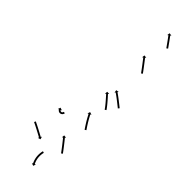

<svg xmlns="http://www.w3.org/2000/svg" viewBox="117 -1313 2091 2091"><g transform="rotate(-45 1162.0 -267.5)"><path d="M321.1 -231.5C321.6 -231.3 322 -231.2 322.5 -231L328.5 -250.1C328 -250.3 327.4 -250.4 326.9 -250.6C326.9 -250.6 326.9 -250.6 326.8 -250.6C326.8 -250.6 326.8 -250.6 326.8 -250.6C325 -251.1 323.3 -251.6 321.5 -252.1C321.5 -252.1 321.5 -252.1 321.4 -252.1C321.4 -252.1 321.4 -252.1 321.4 -252.1C318.6 -252.8 315.8 -253.4 313 -254C313 -254 313 -254 313 -254C312.9 -254 312.9 -254 312.9 -254C309.3 -254.7 305.6 -255.3 301.9 -255.9C301.9 -255.9 301.9 -255.9 301.9 -255.9C301.8 -255.9 301.8 -255.9 301.8 -255.9C297.4 -256.5 293.1 -257 288.7 -257.4C288.7 -257.4 288.7 -257.4 288.6 -257.4C288.6 -257.4 288.5 -257.4 288.5 -257.4C283.6 -257.8 278.7 -258.1 273.9 -258.3C273.9 -258.3 273.8 -258.3 273.7 -258.3C273.7 -258.3 273.6 -258.3 273.6 -258.3C268.4 -258.4 263.2 -258.4 257.9 -258.2C257.9 -258.2 257.9 -258.2 257.8 -258.2C257.8 -258.2 257.7 -258.2 257.7 -258.2C252.3 -258 246.9 -257.6 241.5 -257.1C241.5 -257.1 241.5 -257.1 241.4 -257.1C241.4 -257.1 241.3 -257.1 241.3 -257.1C235.9 -256.4 230.6 -255.7 225.3 -254.8C225.3 -254.8 225.2 -254.8 225.1 -254.8C225.1 -254.8 225 -254.8 225 -254.8C219.9 -253.9 214.8 -252.8 209.7 -251.6C209.7 -251.6 209.6 -251.6 209.6 -251.6C209.5 -251.6 209.5 -251.6 209.5 -251.6C204.7 -250.4 200 -249.1 195.3 -247.7C195.3 -247.7 195.3 -247.7 195.2 -247.7C195.2 -247.6 195.1 -247.6 195.1 -247.6C190.9 -246.3 186.8 -244.9 182.7 -243.4C182.7 -243.4 182.6 -243.4 182.6 -243.4C182.5 -243.3 182.5 -243.3 182.5 -243.3C179 -242 175.6 -240.6 172.2 -239.2C172.2 -239.2 172.1 -239.2 172.1 -239.2C172.1 -239.2 172 -239.2 172 -239.2C169.4 -238 166.8 -236.9 164.2 -235.7C164.2 -235.7 164.2 -235.7 164.2 -235.6C164.1 -235.6 164.1 -235.6 164.1 -235.6C162.5 -234.8 160.8 -234 159.2 -233.2C159.2 -233.2 159.1 -233.2 159.1 -233.2C159.1 -233.2 159.1 -233.2 159.1 -233.2C158.5 -232.9 158 -232.6 157.4 -232.3L151.4 -244.1L141.2 -213L172.3 -202.7L166.4 -214.5C167 -214.8 167.5 -215 168.1 -215.3C168.1 -215.3 168.1 -215.3 168 -215.3C168 -215.3 168 -215.3 168 -215.3C169.6 -216.1 171.1 -216.8 172.7 -217.6C172.7 -217.6 172.7 -217.5 172.7 -217.5C172.6 -217.5 172.6 -217.5 172.6 -217.5C175.1 -218.6 177.5 -219.7 180 -220.8C180 -220.8 180 -220.8 179.9 -220.8C179.9 -220.8 179.9 -220.8 179.9 -220.8C183.1 -222.1 186.4 -223.4 189.6 -224.6C189.6 -224.6 189.6 -224.6 189.5 -224.6C189.5 -224.6 189.5 -224.6 189.5 -224.6C193.3 -226 197.3 -227.3 201.2 -228.6C201.2 -228.6 201.2 -228.6 201.1 -228.5C201.1 -228.5 201 -228.5 201 -228.5C205.4 -229.8 209.9 -231.1 214.4 -232.2C214.4 -232.2 214.3 -232.2 214.3 -232.2C214.2 -232.2 214.2 -232.1 214.2 -232.1C219 -233.2 223.8 -234.2 228.7 -235.1C228.7 -235.1 228.6 -235.1 228.5 -235.1C228.5 -235.1 228.4 -235.1 228.4 -235.1C233.5 -235.9 238.5 -236.6 243.6 -237.2C243.6 -237.2 243.5 -237.2 243.5 -237.2C243.4 -237.2 243.4 -237.2 243.4 -237.2C248.5 -237.6 253.6 -238 258.7 -238.2C258.7 -238.2 258.6 -238.2 258.6 -238.2C258.5 -238.2 258.4 -238.2 258.4 -238.2C263.4 -238.4 268.3 -238.4 273.3 -238.3C273.3 -238.3 273.2 -238.3 273.2 -238.3C273.1 -238.3 273.1 -238.3 273.1 -238.3C277.7 -238.1 282.3 -237.9 286.9 -237.5C286.9 -237.5 286.9 -237.5 286.8 -237.5C286.8 -237.5 286.7 -237.5 286.7 -237.5C290.9 -237.1 295 -236.6 299.1 -236.1C299.1 -236.1 299 -236.1 299 -236.1C298.9 -236.1 298.9 -236.1 298.9 -236.1C302.3 -235.6 305.7 -235 309.1 -234.3C309.1 -234.3 309.1 -234.3 309.1 -234.4C309 -234.4 309 -234.4 309 -234.4C311.5 -233.8 314.1 -233.3 316.7 -232.7C316.7 -232.7 316.6 -232.7 316.6 -232.7C316.6 -232.7 316.5 -232.7 316.5 -232.7C318.1 -232.3 319.7 -231.9 321.2 -231.4C321.2 -231.4 321.2 -231.4 321.2 -231.4C321.1 -231.5 321.1 -231.5 321.1 -231.5ZM502.3 -533.5C502.6 -534.1 502.9 -534.7 503.1 -535.4L484.9 -543.6C484.6 -543 484.4 -542.4 484.1 -541.8L484.1 -541.8L484.1 -541.8C483.3 -540.1 482.5 -538.4 481.7 -536.7L481.7 -536.7L481.7 -536.7C480.5 -534 479.3 -531.4 478 -528.7L478 -528.8L478 -528.8C476.4 -525.4 474.7 -522 473.1 -518.6L473.1 -518.6L473.1 -518.6C471.1 -514.6 469.1 -510.6 467.1 -506.5L467.1 -506.6L467.1 -506.6C464.9 -502.1 462.6 -497.7 460.3 -493.2L460.3 -493.2L460.3 -493.2C457.9 -488.5 455.5 -483.7 453 -479L453 -479L453 -479C450.5 -474.1 447.9 -469.2 445.4 -464.4L445.4 -464.4L445.4 -464.4C442.8 -459.5 440.2 -454.6 437.7 -449.8L437.7 -449.8L437.7 -449.8C435.2 -445 432.7 -440.3 430.2 -435.6C427.8 -431.2 425.5 -426.8 423.1 -422.4C421 -418.5 418.9 -414.6 416.8 -410.6C415 -407.3 413.2 -404 411.4 -400.7C410 -398.1 408.6 -395.6 407.3 -393C406.4 -391.3 405.5 -389.7 404.6 -388.1C404.3 -387.5 404 -386.9 403.6 -386.3L392.1 -392.6L401.4 -361.2L432.8 -370.5L421.2 -376.8C421.5 -377.4 421.9 -378 422.2 -378.5C423.1 -380.2 424 -381.8 424.9 -383.5C426.2 -386 427.6 -388.6 429 -391.2C430.8 -394.5 432.6 -397.8 434.4 -401.2C436.5 -405.1 438.6 -409.1 440.7 -413C443.1 -417.4 445.5 -421.8 447.8 -426.2C450.3 -430.9 452.8 -435.7 455.3 -440.4L455.3 -440.4L455.3 -440.4C457.9 -445.3 460.5 -450.2 463.1 -455.1L463.1 -455.1L463.1 -455.1C465.6 -460 468.2 -464.9 470.8 -469.8L470.8 -469.8L470.8 -469.8C473.2 -474.6 475.7 -479.3 478.1 -484.1L478.1 -484.1L478.1 -484.1C480.4 -488.6 482.7 -493.1 485 -497.6L485 -497.6L485 -497.6C487 -501.6 489 -505.7 491 -509.7L491 -509.8L491 -509.8C492.7 -513.2 494.4 -516.7 496 -520.1L496 -520.1L496.1 -520.1C497.3 -522.8 498.6 -525.5 499.9 -528.2L499.9 -528.2L499.9 -528.2C500.7 -530 501.5 -531.7 502.3 -533.5L502.3 -533.5Z M452.6 -95.4C452.1 -95 451.6 -94.6 451.1 -94.3L462.4 -77.8C463 -78.2 463.5 -78.6 464 -78.9L464.1 -79L464.1 -79C465.6 -80 467.1 -81.1 468.6 -82.2L468.6 -82.2L468.7 -82.2C471 -83.9 473.3 -85.6 475.7 -87.3L475.7 -87.3L475.7 -87.3C478.7 -89.5 481.8 -91.8 484.8 -94L484.8 -94L484.8 -94C488.4 -96.7 492 -99.4 495.5 -102L495.5 -102L495.5 -102.1C499.5 -105.1 503.5 -108.1 507.4 -111.1L507.4 -111.1L507.4 -111.1C511.7 -114.3 515.9 -117.6 520.1 -120.8L520.1 -120.8L520.1 -120.8C524.5 -124.2 528.8 -127.5 533.1 -130.9L533.1 -130.9L533.2 -130.9C537.5 -134.3 541.8 -137.7 546.1 -141.1L546.1 -141.1L546.2 -141.1C550.3 -144.4 554.5 -147.7 558.7 -151L558.7 -151L558.7 -151C562.6 -154.1 566.5 -157.2 570.4 -160.3L570.4 -160.3L570.4 -160.3C573.9 -163.1 577.4 -165.9 580.9 -168.7L580.9 -168.7L580.9 -168.7C583.8 -171 586.7 -173.4 589.7 -175.8C591.9 -177.6 594.2 -179.4 596.5 -181.3C597.9 -182.4 599.4 -183.6 600.8 -184.8C601.3 -185.2 601.8 -185.6 602.3 -186.1L610.7 -175.8L614 -208.5L581.4 -211.8L589.7 -201.6C589.2 -201.1 588.7 -200.7 588.2 -200.3C586.7 -199.1 585.3 -198 583.8 -196.8C581.6 -195 579.3 -193.1 577.1 -191.3C574.2 -189 571.3 -186.6 568.3 -184.2L568.3 -184.3L568.3 -184.3C564.9 -181.5 561.4 -178.7 557.9 -175.9L557.9 -175.9L557.9 -175.9C554.1 -172.8 550.2 -169.7 546.3 -166.7L546.3 -166.7L546.3 -166.7C542.1 -163.4 538 -160.1 533.8 -156.8L533.8 -156.8L533.8 -156.8C529.5 -153.4 525.2 -150.1 520.9 -146.7L520.9 -146.7L520.9 -146.7C516.5 -143.3 512.2 -140 507.9 -136.6L507.9 -136.7L507.9 -136.7C503.7 -133.4 499.5 -130.2 495.3 -127L495.3 -127L495.3 -127C491.4 -124 487.4 -121 483.5 -118L483.5 -118L483.5 -118C479.9 -115.4 476.4 -112.7 472.9 -110.1L472.9 -110.1L472.9 -110.1C469.9 -107.9 466.9 -105.6 463.9 -103.4L463.9 -103.5L463.9 -103.5C461.6 -101.8 459.3 -100.1 457 -98.4L457 -98.5L457 -98.5C455.5 -97.4 454.1 -96.4 452.6 -95.3L452.6 -95.3ZM789.9 -375C790.3 -375 790.6 -375 790.9 -375L791.1 -395C790.8 -395 790.6 -395 790.3 -395C790.3 -395 790.4 -395 790.4 -395C790.5 -395 790.5 -395 790.5 -395C789.9 -395 789.3 -395.1 788.6 -395.1C788.6 -395.1 788.7 -395.1 788.8 -395.1C788.9 -395.1 789 -395.1 789 -395.1C788 -395.2 787 -395.4 786.1 -395.6C786.1 -395.6 786.2 -395.6 786.3 -395.6C786.4 -395.5 786.6 -395.5 786.6 -395.5C785.3 -395.9 784.1 -396.3 782.9 -396.8C782.9 -396.8 783.1 -396.7 783.2 -396.6C783.4 -396.6 783.5 -396.5 783.5 -396.5C782.1 -397.2 780.8 -397.9 779.6 -398.8C779.6 -398.8 779.7 -398.7 779.9 -398.6C780 -398.5 780.1 -398.4 780.1 -398.4C778.8 -399.4 777.6 -400.6 776.4 -401.8C776.4 -401.8 776.5 -401.6 776.7 -401.5C776.8 -401.3 776.9 -401.2 776.9 -401.2C775.8 -402.6 774.8 -404.1 773.9 -405.7C773.9 -405.7 774 -405.5 774.1 -405.3C774.2 -405.1 774.3 -404.9 774.3 -404.9C773.5 -406.6 772.8 -408.4 772.4 -410.2C772.4 -410.2 772.4 -410 772.4 -409.8C772.5 -409.6 772.5 -409.4 772.5 -409.4C772.2 -411.2 772 -413.1 772 -415C772 -415 772 -414.8 772 -414.6C772 -414.4 772 -414.2 772 -414.2C772.1 -416 772.4 -417.8 772.8 -419.5C772.8 -419.5 772.7 -419.3 772.7 -419.1C772.6 -418.9 772.6 -418.8 772.6 -418.8C773.1 -420.4 773.7 -421.9 774.5 -423.5C774.5 -423.5 774.4 -423.3 774.3 -423.1C774.2 -423 774.1 -422.8 774.1 -422.8C774.9 -424.1 775.8 -425.4 776.7 -426.6C776.7 -426.6 776.6 -426.5 776.5 -426.3C776.4 -426.2 776.3 -426.1 776.3 -426.1C777.2 -427.1 778.1 -428 779 -428.8C779 -428.8 778.9 -428.7 778.8 -428.6C778.7 -428.6 778.6 -428.5 778.6 -428.5C779.4 -429.1 780.2 -429.7 781 -430.2C781 -430.2 781 -430.2 780.9 -430.1C780.8 -430.1 780.7 -430 780.7 -430C781.3 -430.4 781.8 -430.7 782.4 -431C782.4 -431 782.4 -430.9 782.3 -430.9C782.3 -430.9 782.2 -430.9 782.2 -430.9C782.5 -431 782.7 -431.1 782.9 -431.2L788.7 -419.4L799.4 -450.3L768.5 -461.1L774.2 -449.2C773.9 -449.1 773.6 -448.9 773.3 -448.8C773.3 -448.8 773.3 -448.8 773.2 -448.7C773.2 -448.7 773.1 -448.7 773.1 -448.7C772.2 -448.2 771.3 -447.7 770.5 -447.2C770.5 -447.2 770.4 -447.1 770.3 -447.1C770.2 -447 770.1 -447 770.1 -447C768.8 -446.1 767.5 -445.2 766.3 -444.2C766.3 -444.2 766.2 -444.1 766.1 -444C766 -444 765.9 -443.9 765.9 -443.9C764.3 -442.5 762.9 -441.1 761.5 -439.5C761.5 -439.5 761.4 -439.4 761.3 -439.3C761.2 -439.2 761.1 -439.1 761.1 -439.1C759.6 -437.1 758.2 -435.1 756.9 -433C756.9 -433 756.8 -432.9 756.8 -432.7C756.7 -432.6 756.6 -432.4 756.6 -432.4C755.4 -430 754.4 -427.4 753.5 -424.8C753.5 -424.8 753.5 -424.6 753.4 -424.5C753.4 -424.3 753.3 -424.1 753.3 -424.1C752.7 -421.3 752.2 -418.4 752 -415.5C752 -415.5 752 -415.3 752 -415.1C752 -414.9 752 -414.7 752 -414.7C752 -411.8 752.3 -408.8 752.8 -405.9C752.8 -405.9 752.9 -405.7 752.9 -405.5C753 -405.3 753 -405.1 753 -405.1C753.8 -402.2 754.8 -399.3 756.1 -396.6C756.1 -396.6 756.2 -396.4 756.3 -396.2C756.4 -396.1 756.4 -395.9 756.4 -395.9C757.9 -393.3 759.5 -390.9 761.3 -388.7C761.3 -388.7 761.5 -388.5 761.6 -388.4C761.7 -388.2 761.8 -388.1 761.8 -388.1C763.7 -386.1 765.7 -384.2 767.9 -382.6C767.9 -382.6 768 -382.5 768.2 -382.4C768.3 -382.3 768.5 -382.1 768.5 -382.1C770.5 -380.8 772.6 -379.6 774.8 -378.5C774.8 -378.5 774.9 -378.4 775.1 -378.4C775.2 -378.3 775.4 -378.2 775.4 -378.2C777.3 -377.5 779.2 -376.8 781.2 -376.2C781.2 -376.2 781.3 -376.2 781.5 -376.2C781.6 -376.1 781.7 -376.1 781.7 -376.1C783.2 -375.8 784.8 -375.5 786.4 -375.3C786.4 -375.3 786.5 -375.3 786.5 -375.3C786.6 -375.2 786.7 -375.2 786.7 -375.2C787.7 -375.1 788.7 -375.1 789.7 -375C789.7 -375 789.8 -375 789.8 -375C789.9 -375 789.9 -375 789.9 -375Z M815.6 -95.4C815.1 -95 814.5 -94.6 814 -94.2L825.4 -77.8C826 -78.2 826.5 -78.6 827.1 -79C828.6 -80 830.1 -81.1 831.7 -82.2L831.7 -82.2L831.7 -82.2C834.1 -83.8 836.5 -85.5 838.9 -87.1L838.9 -87.1L838.9 -87.1C842 -89.2 845.1 -91.3 848.3 -93.5L848.3 -93.4L848.3 -93.4C852 -95.9 855.7 -98.4 859.5 -100.9L859.4 -100.8L859.4 -100.8C863.6 -103.6 867.8 -106.3 872 -109L872 -109L872 -109C876.5 -111.8 881 -114.7 885.6 -117.5L885.5 -117.5L885.5 -117.5C890.2 -120.4 894.9 -123.3 899.6 -126.2L899.6 -126.2L899.6 -126.1C904.3 -129 909.1 -131.8 913.8 -134.6L913.8 -134.6L913.8 -134.6C918.4 -137.3 923.1 -139.9 927.7 -142.6L927.7 -142.6L927.7 -142.6C932 -145 936.4 -147.5 940.8 -149.9L940.8 -149.9L940.7 -149.9C944.7 -152 948.6 -154.2 952.6 -156.3L952.5 -156.3L952.5 -156.3C955.9 -158 959.2 -159.8 962.6 -161.6L962.6 -161.6L962.5 -161.6C965.1 -162.9 967.7 -164.3 970.3 -165.6L970.3 -165.6L970.3 -165.6C972 -166.5 973.6 -167.3 975.3 -168.2C975.9 -168.5 976.5 -168.8 977.1 -169.1L983.1 -157.3L993.2 -188.5L962 -198.6L968 -186.9C967.4 -186.6 966.8 -186.3 966.2 -186C964.5 -185.1 962.8 -184.2 961.1 -183.4L961.1 -183.4L961.1 -183.4C958.5 -182 955.9 -180.7 953.3 -179.3L953.3 -179.3L953.3 -179.3C949.9 -177.5 946.5 -175.7 943.1 -173.9L943.1 -173.9L943.1 -173.9C939.1 -171.8 935.1 -169.6 931.1 -167.4L931.1 -167.4L931.1 -167.4C926.7 -164.9 922.3 -162.5 917.8 -160L917.8 -160L917.8 -160C913.1 -157.3 908.4 -154.6 903.7 -151.9L903.7 -151.9L903.7 -151.8C898.9 -149 894.1 -146.2 889.3 -143.3L889.3 -143.3L889.3 -143.3C884.5 -140.4 879.7 -137.5 875 -134.5L875 -134.5L875 -134.5C870.4 -131.6 865.8 -128.7 861.2 -125.8L861.2 -125.8L861.2 -125.8C857 -123.1 852.7 -120.3 848.5 -117.6L848.5 -117.6L848.5 -117.6C844.7 -115.1 840.9 -112.6 837.2 -110.1L837.1 -110.1L837.1 -110.1C834 -107.9 830.8 -105.8 827.6 -103.6L827.6 -103.6L827.6 -103.6C825.2 -102 822.8 -100.3 820.3 -98.6L820.3 -98.6L820.3 -98.6C818.8 -97.5 817.2 -96.5 815.6 -95.4Z M1124.6 -95.4C1124.1 -95 1123.6 -94.6 1123 -94.3L1134.4 -77.8C1135 -78.2 1135.5 -78.6 1136.1 -78.9L1136.1 -79L1136.1 -79C1137.6 -80 1139.1 -81.1 1140.6 -82.2L1140.6 -82.2L1140.7 -82.2C1143 -83.9 1145.4 -85.6 1147.7 -87.3L1147.7 -87.3L1147.7 -87.3C1150.8 -89.5 1153.8 -91.8 1156.8 -94C1156.8 -94 1156.8 -94 1156.8 -94C1156.8 -94 1156.8 -94 1156.8 -94C1160.4 -96.7 1163.9 -99.4 1167.4 -102.1C1167.4 -102.1 1167.4 -102.2 1167.4 -102.2C1167.4 -102.2 1167.4 -102.2 1167.4 -102.2C1171.3 -105.2 1175.2 -108.3 1179.1 -111.4L1179.1 -111.4L1179.1 -111.5C1183.3 -114.8 1187.4 -118.2 1191.5 -121.5L1191.5 -121.6L1191.5 -121.6C1195.7 -125.1 1199.9 -128.6 1204.1 -132.2L1204.1 -132.2L1204.1 -132.2C1208.3 -135.7 1212.5 -139.3 1216.6 -142.9L1216.6 -142.9L1216.6 -142.9C1220.6 -146.4 1224.7 -149.9 1228.7 -153.4L1228.7 -153.4L1228.7 -153.4C1232.4 -156.7 1236.1 -160 1239.9 -163.3C1243.2 -166.3 1246.5 -169.3 1249.9 -172.2C1252.7 -174.7 1255.5 -177.2 1258.3 -179.8C1260.5 -181.7 1262.7 -183.6 1264.9 -185.6C1266.3 -186.8 1267.7 -188 1269.1 -189.3C1269.6 -189.7 1270.1 -190.2 1270.6 -190.6L1279.3 -180.7L1281.3 -213.4L1248.6 -215.5L1257.3 -205.6C1256.8 -205.1 1256.3 -204.7 1255.8 -204.3C1254.4 -203 1253 -201.8 1251.6 -200.5C1249.4 -198.6 1247.2 -196.6 1245 -194.7C1242.2 -192.2 1239.4 -189.7 1236.6 -187.2C1233.2 -184.2 1229.9 -181.2 1226.6 -178.3C1222.9 -175 1219.2 -171.7 1215.4 -168.4L1215.5 -168.4L1215.5 -168.5C1211.5 -165 1207.5 -161.5 1203.5 -158L1203.5 -158L1203.5 -158C1199.4 -154.5 1195.3 -150.9 1191.1 -147.4L1191.2 -147.4L1191.2 -147.4C1187 -143.9 1182.9 -140.4 1178.7 -136.9L1178.7 -136.9L1178.7 -137C1174.7 -133.6 1170.6 -130.3 1166.6 -127L1166.6 -127L1166.6 -127C1162.8 -124 1158.9 -120.9 1155.1 -117.9C1155.1 -117.9 1155.1 -117.9 1155.1 -117.9C1155.1 -117.9 1155.1 -117.9 1155.1 -117.9C1151.7 -115.3 1148.2 -112.6 1144.7 -110C1144.7 -110 1144.7 -110 1144.8 -110C1144.8 -110 1144.8 -110 1144.8 -110C1141.8 -107.8 1138.9 -105.6 1135.9 -103.4L1135.9 -103.4L1135.9 -103.4C1133.7 -101.8 1131.4 -100.1 1129 -98.5L1129.1 -98.5L1129.1 -98.5C1127.6 -97.4 1126.1 -96.4 1124.6 -95.4L1124.6 -95.4ZM1235.9 -4.7C1235.5 -4.2 1235.1 -3.7 1234.6 -3.2L1250.2 9.4C1250.6 8.9 1251.1 8.3 1251.5 7.8C1252.6 6.4 1253.8 4.9 1255 3.4C1256.8 1.2 1258.6 -1.1 1260.4 -3.4C1262.8 -6.3 1265.1 -9.3 1267.5 -12.2C1270.3 -15.7 1273 -19.2 1275.8 -22.7C1278.9 -26.6 1282 -30.5 1285.1 -34.4L1285.1 -34.4L1285.1 -34.5C1288.4 -38.6 1291.7 -42.8 1294.9 -47L1294.9 -47L1294.9 -47C1298.3 -51.4 1301.7 -55.7 1305.1 -60L1305.1 -60.1L1305.1 -60.1C1308.4 -64.4 1311.8 -68.8 1315.1 -73.1L1315.1 -73.1L1315.2 -73.1C1318.4 -77.4 1321.6 -81.6 1324.8 -85.8L1324.8 -85.8L1324.8 -85.9C1327.8 -89.8 1330.8 -93.8 1333.7 -97.8L1333.8 -97.8L1333.8 -97.8C1336.4 -101.4 1339 -105 1341.6 -108.6C1341.6 -108.6 1341.6 -108.6 1341.6 -108.6C1341.6 -108.7 1341.6 -108.7 1341.6 -108.7C1343.8 -111.7 1346 -114.8 1348.1 -117.9L1348.1 -117.9L1348.1 -117.9C1349.8 -120.3 1351.4 -122.7 1353.1 -125.1L1353.1 -125.1L1353.1 -125.1C1354.2 -126.6 1355.3 -128.1 1356.4 -129.7L1356.4 -129.6L1356.4 -129.6C1356.8 -130.2 1357.2 -130.7 1357.6 -131.3L1368.2 -123.5L1363.2 -155.9L1330.8 -150.8L1341.4 -143.1C1341 -142.5 1340.6 -142 1340.2 -141.4L1340.2 -141.4L1340.2 -141.4C1339.1 -139.8 1337.9 -138.3 1336.8 -136.7L1336.8 -136.7L1336.8 -136.6C1335.1 -134.2 1333.3 -131.7 1331.6 -129.3L1331.6 -129.3L1331.6 -129.2C1329.5 -126.2 1327.4 -123.2 1325.3 -120.2C1325.3 -120.2 1325.3 -120.3 1325.3 -120.3C1325.4 -120.3 1325.4 -120.3 1325.4 -120.3C1322.8 -116.7 1320.2 -113.2 1317.6 -109.7L1317.7 -109.7L1317.7 -109.7C1314.7 -105.8 1311.8 -101.8 1308.8 -97.9L1308.8 -97.9L1308.9 -97.9C1305.7 -93.7 1302.5 -89.5 1299.3 -85.3L1299.3 -85.3L1299.3 -85.3C1295.9 -80.9 1292.6 -76.6 1289.3 -72.3L1289.3 -72.3L1289.3 -72.3C1285.9 -68 1282.5 -63.7 1279.2 -59.3L1279.2 -59.3L1279.2 -59.3C1275.9 -55.2 1272.6 -51 1269.4 -46.8L1269.4 -46.8L1269.4 -46.8C1266.3 -42.9 1263.2 -39 1260.1 -35.1C1257.4 -31.6 1254.6 -28.2 1251.8 -24.7C1249.5 -21.7 1247.2 -18.8 1244.8 -15.9C1243 -13.6 1241.2 -11.3 1239.4 -9.1C1238.2 -7.6 1237 -6.2 1235.9 -4.7Z M1684.6 -95.4C1684.1 -95 1683.5 -94.6 1683 -94.2L1694.4 -77.8C1695 -78.2 1695.5 -78.6 1696 -78.9L1696.1 -79L1696.1 -79C1697.6 -80 1699.1 -81.1 1700.6 -82.2L1700.6 -82.2L1700.7 -82.2C1703 -83.9 1705.4 -85.6 1707.7 -87.3L1707.7 -87.3L1707.7 -87.3C1710.8 -89.5 1713.8 -91.7 1716.9 -93.9L1716.9 -93.9L1716.9 -93.9C1720.5 -96.6 1724.1 -99.2 1727.6 -101.9L1727.6 -101.9L1727.6 -101.9C1731.6 -104.9 1735.6 -107.8 1739.6 -110.8L1739.6 -110.8L1739.6 -110.8C1743.9 -114 1748.1 -117.2 1752.4 -120.4L1752.4 -120.4L1752.4 -120.4C1756.8 -123.8 1761.2 -127.1 1765.6 -130.4C1769.9 -133.7 1774.3 -137.1 1778.7 -140.4C1782.9 -143.6 1787.2 -146.9 1791.4 -150.1C1795.3 -153.1 1799.3 -156.2 1803.2 -159.2C1806.8 -161.9 1810.3 -164.7 1813.9 -167.4C1816.8 -169.7 1819.8 -172 1822.8 -174.3C1825.1 -176.1 1827.4 -177.9 1829.7 -179.7C1831.2 -180.8 1832.7 -182 1834.1 -183.1C1834.7 -183.5 1835.2 -183.9 1835.7 -184.3L1843.8 -173.9L1847.9 -206.5L1815.3 -210.5L1823.4 -200.1C1822.9 -199.7 1822.4 -199.3 1821.9 -198.9C1820.4 -197.8 1818.9 -196.6 1817.4 -195.5C1815.1 -193.7 1812.8 -191.9 1810.6 -190.1C1807.6 -187.8 1804.6 -185.5 1801.6 -183.2C1798.1 -180.5 1794.6 -177.8 1791 -175.1C1787.1 -172 1783.2 -169 1779.2 -166C1775 -162.7 1770.8 -159.5 1766.6 -156.3C1762.2 -153 1757.8 -149.6 1753.5 -146.3C1749.1 -143 1744.7 -139.7 1740.3 -136.4L1740.4 -136.4L1740.4 -136.4C1736.1 -133.2 1731.9 -130 1727.6 -126.8L1727.6 -126.8L1727.6 -126.8C1723.7 -123.9 1719.7 -120.9 1715.7 -117.9L1715.7 -118L1715.7 -118C1712.2 -115.3 1708.6 -112.7 1705 -110.1L1705 -110.1L1705 -110.1C1702 -107.9 1699 -105.7 1696 -103.5L1696 -103.5L1696 -103.5C1693.7 -101.8 1691.4 -100.1 1689 -98.5L1689 -98.5L1689.1 -98.5C1687.6 -97.4 1686.1 -96.4 1684.6 -95.3L1684.6 -95.3Z M2072.2 -93.7C2071.7 -93.4 2071.3 -93.1 2070.8 -92.8L2082.4 -76.5C2082.9 -76.8 2083.3 -77.1 2083.7 -77.4C2085 -78.3 2086.3 -79.2 2087.5 -80.1C2089.4 -81.5 2091.4 -82.9 2093.3 -84.2C2095.9 -86 2098.4 -87.8 2100.9 -89.6C2103.9 -91.7 2106.9 -93.8 2109.9 -96C2113.2 -98.3 2116.5 -100.7 2119.8 -103.1C2123.4 -105.6 2127 -108.1 2130.5 -110.7C2134.2 -113.3 2137.8 -115.9 2141.5 -118.6C2145.2 -121.2 2148.8 -123.8 2152.5 -126.5L2152.5 -126.5L2152.5 -126.5C2156 -129 2159.6 -131.6 2163.1 -134.2L2163.1 -134.2L2163.1 -134.2C2166.4 -136.6 2169.7 -139 2173 -141.4L2173 -141.4L2173 -141.4C2175.9 -143.6 2178.9 -145.7 2181.8 -147.9L2181.8 -147.9L2181.8 -147.9C2184.3 -149.8 2186.8 -151.6 2189.3 -153.4C2191.2 -154.9 2193.1 -156.3 2195 -157.7C2196.2 -158.6 2197.5 -159.6 2198.7 -160.5C2199.1 -160.8 2199.6 -161.1 2200 -161.4L2207.9 -150.9L2212.5 -183.4L2180.1 -188L2188 -177.4C2187.6 -177.1 2187.1 -176.8 2186.7 -176.5C2185.5 -175.6 2184.3 -174.6 2183 -173.7C2181.1 -172.3 2179.2 -170.9 2177.3 -169.5C2174.9 -167.7 2172.4 -165.8 2169.9 -164L2169.9 -164L2169.9 -164C2167 -161.8 2164.1 -159.7 2161.1 -157.5L2161.1 -157.5L2161.2 -157.5C2157.9 -155.1 2154.6 -152.7 2151.3 -150.3L2151.3 -150.3L2151.3 -150.3C2147.8 -147.8 2144.3 -145.2 2140.8 -142.7L2140.8 -142.7L2140.8 -142.7C2137.1 -140.1 2133.5 -137.4 2129.8 -134.8C2126.2 -132.2 2122.5 -129.6 2118.9 -126.9C2115.3 -124.4 2111.8 -121.9 2108.2 -119.4C2104.9 -117 2101.6 -114.6 2098.3 -112.3C2095.3 -110.1 2092.3 -108 2089.3 -105.9C2086.8 -104.1 2084.3 -102.3 2081.8 -100.5C2079.8 -99.2 2077.9 -97.8 2075.9 -96.4C2074.7 -95.5 2073.4 -94.6 2072.2 -93.7Z"/></g></svg>

Font: FRB American Cursive Just Arrows Medium
Style: Italic
Weight: 500
Italic angle: -25°
Version: Version 2.0;Modular Font Editor K font №1